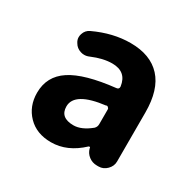

<svg xmlns="http://www.w3.org/2000/svg" viewBox="-98 -914 597 593"><g transform="rotate(30 201.0 -617.5)"><path d="M149.4 -422.9Q97.7 -422.9 66.9 -454.6Q36.1 -486.3 36.1 -534.2Q36.1 -592.8 85 -625Q133.8 -657.2 241.2 -668.9Q251 -669.9 250 -679.7Q243.2 -728.5 192.4 -728.5Q160.2 -728.5 121.1 -711.9Q112.3 -708 103.5 -708Q96.7 -708 90.8 -710Q75.2 -714.8 67.4 -728.5Q61.5 -737.3 61.5 -747.1Q61.5 -752.9 63.5 -758.8Q68.4 -774.4 83 -781.2Q147.5 -811.5 210 -811.5Q281.2 -811.5 318.8 -770.5Q356.4 -729.5 356.4 -648.4V-473.6Q356.4 -457 343.8 -444.3Q331.1 -431.6 314.5 -431.6H308.6Q292 -431.6 279.3 -441.4Q266.6 -451.2 262.7 -466.8V-468.8Q261.7 -470.7 259.8 -470.7Q257.8 -470.7 256.8 -469.7Q207 -422.9 149.4 -422.9ZM183.6 -502.9Q211.9 -502.9 244.1 -529.3Q251 -536.1 251 -545.9V-598.6Q251 -602.5 248 -604.5Q246.1 -607.4 242.2 -607.4Q242.2 -607.4 241.2 -606.4Q135.7 -593.8 135.7 -543Q135.7 -502.9 183.6 -502.9Z"/></g></svg>

Font: Gen Jyuu GothicX Bold
Style: Bold
Weight: 700
Designer: Ryoko NISHIZUKA (kana &amp; ideographs); Paul D. Hunt (Latin, Greek &amp; Cyrillic); Wenlong ZHANG (bopomofo); Sandoll C
Version: Version 1.058.20140828